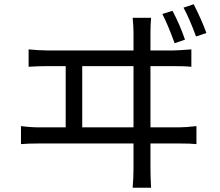

<svg xmlns="http://www.w3.org/2000/svg" viewBox="-20 -848 1040 906"><path d="M794 -797Q828 -733 853 -661L804 -644Q773 -730 746 -782ZM894 -828Q934 -749 954 -692L905 -676Q875 -758 846 -812ZM693 -764Q690 -732 690 -694V-610H799Q818 -610 883 -615V-533Q856 -536 799 -536H690V-247H824Q857 -247 907 -253V-168Q880 -171 824 -171H690V-57Q690 -11 693 38H606Q610 -11 610 -55V-171H167Q111 -171 79 -168V-253Q124 -247 167 -247H290V-536H204Q161 -536 115 -533V-615Q165 -610 204 -610H610V-694Q610 -720 606 -764ZM368 -247H610V-536H368Z"/></svg>

Font: Noto Sans SC
Style: Regular
Weight: 400
Designer: Ryoko NISHIZUKA  (kana, bopomofo & ideographs); Paul D. Hunt (Latin, Greek & Cyrillic); Sandoll Communications , Soo-you
Foundry: Adobe
Version: Version 2.002;hotconv 1.0.116;makeotfexe 2.5.65601